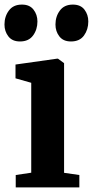

<svg xmlns="http://www.w3.org/2000/svg" viewBox="-34 -816 405 836"><path d="M34.5 0V-54L102 -64V-455.5L33.5 -475V-535L214 -560.5H218.5L245 -541V-63.5L311.5 -54V0ZM52.5 -635.5Q19.5 -635.5 2.5 -657.5Q-14.5 -679.5 -14.5 -709Q-14.5 -744.5 4.8 -770.2Q24 -796 61 -796H62Q95 -796 112 -774Q129 -752 129 -722.5Q129 -687.5 110 -661.5Q91 -635.5 53.5 -635.5ZM274.5 -635.5Q241.5 -635.5 224.5 -657.5Q207.5 -679.5 207.5 -709Q207.5 -744.5 226.8 -770.2Q246 -796 283 -796H283.5Q317 -796 333.8 -774Q350.5 -752 350.5 -722.5Q350.5 -687.5 331.8 -661.5Q313 -635.5 275.5 -635.5Z"/></svg>

Font: Merriweather 36pt
Style: Bold
Weight: 700
Designer: Eben Sorkin
Foundry: Eben Sorkin
Version: Version 2.100